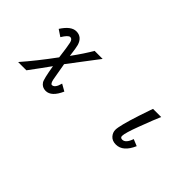

<svg xmlns="http://www.w3.org/2000/svg" viewBox="38 -1163 1924 1924"><g transform="rotate(45 1000.0 -200.5)"><path d="M464.8 -213.9Q447.3 -353.5 437.5 -394.5Q427.7 -436.5 400.4 -436.5Q373 -436.5 330.1 -365.2L259.8 -412.1Q329.1 -520.5 402.3 -520.5Q482.4 -520.5 508.8 -433.6Q517.6 -404.3 530.3 -299.8Q621.1 -424.8 669.9 -510.7H784.2L757.8 -476.6L649.4 -334Q567.4 -226.6 547.9 -200.2L551.8 -178.7Q568.4 -81.1 580.1 -16.6Q590.8 34.2 609.4 34.2Q650.4 34.2 671.9 -48.8L744.1 -7.8Q687.5 120.1 606.4 120.1Q555.7 120.1 528.3 79.1Q509.8 52.7 483.4 -107.4Q424.8 -24.4 324.2 110.4H207Q330.1 -30.3 464.8 -213.9Z M1643.6 -133.8Q1584 2.9 1484.4 2.9Q1431.6 2.9 1403.3 -29.3Q1376 -60.5 1376 -98.6Q1376 -156.2 1443.4 -363.3L1484.4 -484.4L1495.1 -513.7H1610.4Q1586.9 -461.9 1519.5 -283.2Q1466.8 -143.6 1466.8 -102.5Q1466.8 -77.1 1495.1 -77.1Q1543 -77.1 1572.3 -163.1Z"/></g></svg>

Font: MotoyaLCedar
Style: W3 mono
Weight: 400
Version: Version 1.01